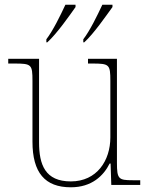

<svg xmlns="http://www.w3.org/2000/svg" viewBox="-20 -786 637 816"><path d="M334 -619V-606H338C379 -643 433 -722 458 -756V-766H415C394 -721 363 -657 334 -619ZM177 -619V-606H181C222 -643 277 -722 301 -756V-766H258C237 -721 206 -657 177 -619ZM281 10C370 10 420 -39 446 -91H450L453 0H576V-20H544C484 -20 477 -25 477 -94V-536H354V-516H372C445 -516 449 -512 449 -442V-202C449 -104 392 -15 281 -15C172 -15 146 -86 146 -181V-536H15V-516H41C114 -516 118 -512 118 -442V-184C118 -52 171 10 281 10Z"/></svg>

Font: Noto Serif Georgian Thin
Style: Regular
Weight: 100
Designer: Monotype Design Team, Akaki Razmadze
Foundry: Google LLC
Version: Version 2.003